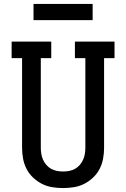

<svg xmlns="http://www.w3.org/2000/svg" viewBox="-20 -946 640 974"><path d="M300 8Q272 8 244.5 3.5Q217 -1 192.5 -13.5Q168 -26 147.5 -45.5Q127 -65 114.5 -89.5Q102 -114 97 -141.5Q92 -169 92 -196V-651H39V-735H240V-651H187V-196Q187 -181 189.5 -165.5Q192 -150 198.5 -135.5Q205 -121 215.5 -109Q226 -97 239.5 -89.5Q253 -82 268.5 -79Q284 -76 300 -76Q316 -76 331.5 -79Q347 -82 360.5 -89.5Q374 -97 384.5 -109Q395 -121 401.5 -135.5Q408 -150 410.5 -165.5Q413 -181 413 -196V-651H360V-735H561V-651H508V-196Q508 -169 503 -141.5Q498 -114 485.5 -89.5Q473 -65 452.5 -45.5Q432 -26 407.5 -13.5Q383 -1 355.5 3.5Q328 8 300 8ZM150 -844V-926H450V-844Z"/></svg>

Font: Iosevka Curly Slab MdEx
Style: Regular
Weight: 500
Width: 7
Monospace: yes
Designer: Belleve Invis
Foundry: Belleve Invis
Version: Version 11.1.0; ttfautohint (v1.8.3)